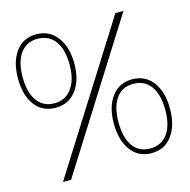

<svg xmlns="http://www.w3.org/2000/svg" viewBox="-111 -836 975 987"><g transform="rotate(-15 376.5 -342.5)"><path d="M104 42 589 -727H632L147 42ZM167 -336Q97 -336 57.5 -389Q18 -442 18 -531Q18 -620 57.5 -673.5Q97 -727 167 -727Q236 -727 277 -673.5Q318 -620 318 -531Q318 -443 277.5 -389.5Q237 -336 167 -336ZM167 -360Q226 -360 259.5 -406Q293 -452 293 -531Q293 -614 260 -658.5Q227 -703 167 -703Q109 -703 76 -658.5Q43 -614 43 -531Q43 -450 75.5 -405Q108 -360 167 -360ZM583 17Q514 17 474 -37Q434 -91 434 -180Q434 -269 474 -322.5Q514 -376 583 -376Q653 -376 693 -322.5Q733 -269 733 -180Q733 -91 693 -37Q653 17 583 17ZM583 -8Q642 -8 675 -53Q708 -98 708 -180Q708 -261 675.5 -306.5Q643 -352 583 -352Q523 -352 491 -306.5Q459 -261 459 -180Q459 -98 491 -53Q523 -8 583 -8Z"/></g></svg>

Font: Panamera Light
Style: Regular
Weight: 300
Designer: Bastien Sozeau
Foundry: NBR — Bastien Sozeau
Version: Version 3.002; ttfautohint (v1.8.4.7-5d5b);gftools[0.9.33]